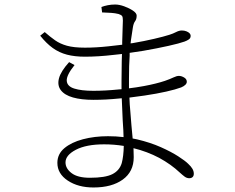

<svg xmlns="http://www.w3.org/2000/svg" viewBox="-20 -790 1040 850"><path d="M394 40Q326 40 280 9.5Q234 -21 234 -69Q234 -108 265 -134Q296 -160 347 -173.5Q398 -187 458 -187Q494 -187 527 -183Q527 -196 526 -213Q523 -253 521 -309Q520 -331 519 -355Q513 -354 508 -354Q449 -348 393 -348Q340 -348 303 -358.5Q266 -369 249.5 -390.5Q233 -412 241 -443Q249 -474 286 -515L310 -502Q274 -457 275.5 -432.5Q277 -408 308.5 -398Q340 -388 393 -388Q446 -388 505 -394Q511 -394 518 -395Q518 -413 518 -432Q518 -474 519 -519Q519 -535 520 -551Q501 -549 483 -547Q415 -539 356 -539Q311 -539 276.5 -548Q242 -557 213.5 -577.5Q185 -598 158 -632L178 -648Q202 -627 224 -611.5Q246 -596 276.5 -587.5Q307 -579 356 -579Q405 -579 460 -585Q490 -588 521 -592Q521 -598 521 -604Q522 -643 523 -669Q524 -695 524 -699Q524 -714 520.5 -719Q517 -724 505 -728Q489 -732 472.5 -733Q456 -734 432 -735L429 -759Q442 -764 457.5 -767Q473 -770 490 -770Q508 -770 530 -762Q552 -754 568.5 -743Q585 -732 585 -721Q585 -705 578 -696Q571 -687 568 -667Q564 -643 560 -614Q559 -606 558 -598Q562 -598 567 -599Q619 -608 662 -618Q705 -628 730 -636Q746 -641 759.5 -648Q773 -655 785 -655Q796 -655 805 -651.5Q814 -648 819 -643Q824 -638 824 -631Q824 -621 816 -615.5Q808 -610 797 -606Q775 -598 726 -587Q677 -576 614 -565Q584 -560 554 -556Q554 -549 554 -543Q551 -502 551 -441Q551 -419 551 -399Q585 -403 617 -409Q671 -419 710 -432Q733 -440 747.5 -447Q762 -454 772 -454Q783 -454 795 -447Q807 -440 807 -428Q807 -421 800.5 -414.5Q794 -408 782 -403Q758 -394 716 -384.5Q674 -375 620 -367Q587 -362 553 -358Q554 -326 557 -296Q562 -230 567 -180Q567 -178 567 -177Q577 -175 587 -173Q646 -159 692 -138.5Q738 -118 769 -98Q800 -78 813 -65Q826 -53 832 -42.5Q838 -32 838 -21Q838 -11 832.5 -6Q827 -1 818 -1Q807 -1 797.5 -8Q788 -15 776 -26Q738 -62 685 -91Q632 -119 571 -134Q572 -112 572 -94Q572 -30 523.5 5Q475 40 394 40ZM528 -144Q485 -151 441 -151Q362 -151 316 -127Q270 -103 270 -71Q270 -44 297 -23.5Q324 -3 378 -3Q446 -3 477.5 -19Q509 -35 519 -68Q527 -98 528 -144Z"/></svg>

Font: Noto Serif HK ExtraLight ExtraLight
Style: Regular
Weight: 250
Version: Version 2.003-H1;hotconv 1.1.1;makeotfexe 2.6.0